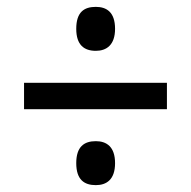

<svg xmlns="http://www.w3.org/2000/svg" viewBox="-20 -637 556 559"><path d="M259 -489C290 -489 315 -506 315 -553C315 -602 290 -617 259 -617C225 -617 202 -602 202 -553C202 -506 225 -489 259 -489ZM50 -319H466V-396H50ZM259 -98C290 -98 315 -114 315 -162C315 -210 290 -226 259 -226C225 -226 202 -210 202 -162C202 -114 225 -98 259 -98Z"/></svg>

Font: Noto Serif Ethiopic SemiCondensed Black
Style: Regular
Weight: 900
Width: 4
Designer: Monotype Design Team
Foundry: Monotype Imaging Inc.
Version: Version 2.102